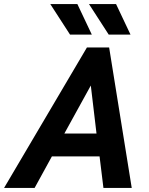

<svg xmlns="http://www.w3.org/2000/svg" viewBox="-77 -923 730 943"><path d="M-57 0 350 -690H459L570 0H431L412 -155H178L93 0ZM239 -267H397L369 -503ZM170 -903H303L374 -753H267ZM360 -903H493L564 -753H457Z"/></svg>

Font: Radio Canada SemiBold
Style: Italic
Weight: 600
Italic angle: -12°
Designer: Charles Daoud, Etienne Aubert Bonn, Alexandre Saumier Demers, Jacques Le Bailly
Foundry: Radio-Canada
Version: Version 2.104; ttfautohint (v1.8.4.7-5d5b);gftools[0.9.28.de